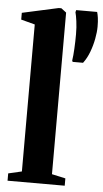

<svg xmlns="http://www.w3.org/2000/svg" viewBox="-57 -854 479 890"><g transform="rotate(5 183.0 -409.0)"><path d="M75.5 -48.5V-732.5L11 -749.5V-781L179.5 -818H192L215.5 -800V-48L279 -34V0H13V-34ZM314 -575H265.5L263 -581Q266.5 -603.5 268.2 -637Q270 -670.5 270 -703.5Q270 -737 266.2 -764.2Q262.5 -791.5 258.5 -805.5L261 -815.5H358.5Q362 -804.5 364.2 -788.2Q366.5 -772 366.5 -748Q366.5 -722.5 360.5 -690.8Q354.5 -659 343 -628.5Q331.5 -598 314 -575Z"/></g></svg>

Font: Merriweather 96pt
Style: Bold
Weight: 700
Version: Version 2.100